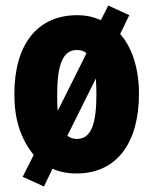

<svg xmlns="http://www.w3.org/2000/svg" viewBox="-20 -618 556 695"><path d="M483 -278C483 -369 459 -445 415 -495L448 -563L372 -598L345 -545C319 -557 291 -563 259 -563C116 -563 32 -458 32 -278C32 -189 52 -120 102 -57L62 22L139 57L170 -7C196 4 225 10 257 10C401 10 483 -99 483 -278ZM187 -276C187 -385 208 -437 258 -437C272 -437 284 -434 293 -425L189 -217C187 -234 187 -254 187 -276ZM329 -278C329 -171 311 -115 258 -115C245 -115 233 -119 224 -127L327 -334C328 -317 329 -298 329 -278Z"/></svg>

Font: Noto Sans Thai ExtCond Blk
Style: Regular
Weight: 900
Width: 2
Designer: Monotype Design Team
Foundry: Monotype Imaging Inc.
Version: Version 2.002